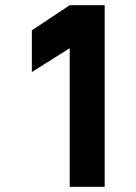

<svg xmlns="http://www.w3.org/2000/svg" viewBox="-20 -721 524 741"><path d="M384 -701H249L103 -604V-443L249 -535V0H384Z"/></svg>

Font: Montserrat_SPRD_medium Medium
Style: Regular
Weight: 400
Designer: Julieta Ulanovsky edited by Nelly Hempel
Foundry: Julieta Ulanovsky
Version: Version 4.000;PS 004.000;hotconv 1.0.88;makeotf.lib2.5.64775